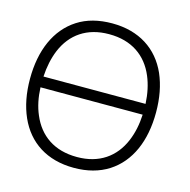

<svg xmlns="http://www.w3.org/2000/svg" viewBox="-109 -842 952 963"><g transform="rotate(15 367.0 -360.0)"><path d="M357.5 15C427.5 15 487 -1 536.5 -32.5C634.5 -95.5 684.5 -211.5 684.5 -360C684.5 -434.5 672 -499.5 647.5 -556C597.5 -668.5 497.5 -735 357.5 -735C287 -735 227.5 -719.5 178.5 -688C80.5 -625 30 -508.5 30 -360C30 -285.5 42.5 -220.5 67.5 -164C117.5 -51.5 217 15 357.5 15ZM92.5 -388C95.5 -440.5 105.5 -486.5 122 -527C162 -623 242 -678.5 355.5 -678.5H357.5C473 -678.5 553 -622.5 593 -527C610 -486.5 620 -440 622.5 -388ZM357.5 -41.5C241.5 -41.5 161 -97.5 121 -193.5C103.5 -234 94 -280.5 92 -332H622.5C620 -280 610 -233.5 593 -193C553 -97.5 473 -41.5 359.5 -41.5H357.5Z"/></g></svg>

Font: Vela Sans Light
Style: Regular
Weight: 300
Designer: Principal design: Mikhail Sharanda - project Manrope.
Design modification: Ravid Balaliev
Foundry: Mikhail Sharanda
Version: Version 1.001